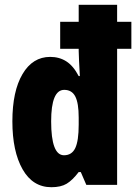

<svg xmlns="http://www.w3.org/2000/svg" viewBox="-20 -780 574 810"><path d="M196.8 9.8Q118.2 9.8 75.2 -65.9Q32.2 -141.6 32.2 -268.1Q32.2 -395 75 -467.5Q117.7 -540 191.9 -540Q230.5 -540 260 -521Q289.6 -502 312 -459H316.9Q314.9 -496.6 313.5 -522.9Q312 -549.3 312 -564.9V-574.2H233.9V-688H312V-759.8H474.1V-688H534.2V-574.2H474.1V0H344.2L320.8 -54.2H312Q285.6 -19.5 261.2 -4.9Q236.8 9.8 196.8 9.8ZM250 -125Q283.2 -125 297.6 -155.5Q312 -186 312 -253.9V-284.2Q312 -345.2 297.6 -373Q283.2 -400.9 251 -400.9Q195.8 -400.9 195.8 -268.1Q195.8 -125 250 -125Z"/></svg>

Font: Open Sans Condensed ExtraBold
Style: Regular
Weight: 800
Width: 3
Designer: Monotype Design Team
Foundry: Monotype Imaging Inc.
Version: Version 3.000; ttfautohint (v1.8.4)